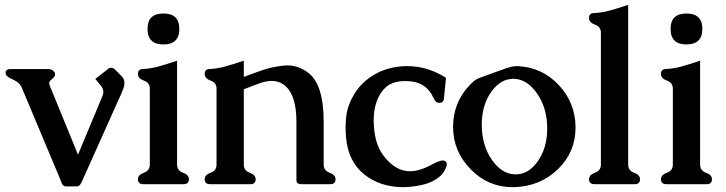

<svg xmlns="http://www.w3.org/2000/svg" viewBox="-20 -749 2990 791"><path d="M185.1 -396 301.3 -111.8 401.9 -353Q405.8 -361.8 405.8 -370.1Q405.8 -384.3 394 -397.9L372.6 -423.8L423.3 -463.4Q429.2 -469.7 437.5 -469.7Q446.8 -469.7 454.6 -461.9L481.9 -434.1Q492.7 -422.9 492.7 -406.7Q492.7 -398.4 489.3 -387.7Q481.4 -364.3 465.8 -332.5L315.9 2.4Q313 8.3 309.6 12.7Q303.2 19 294.4 19H253.4Q242.7 19 237.8 11.7Q235.4 9.3 232.9 2.2Q230.5 -4.9 229.5 -7.3L69.8 -387.7Q63 -403.3 49.8 -412.1Q41 -418 30.5 -422.6Q20 -427.2 13.7 -431.6Q8.3 -435.1 3.9 -442.9Q2.9 -446.8 2.9 -449.2Q2.9 -451.7 3.9 -455.6Q9.3 -464.4 21 -464.4H181.2Q188.5 -464.4 196.8 -459.5Q203.6 -454.1 206.1 -448.7Q207 -445.3 207 -443.4Q207 -435.5 199.2 -428.2Q184.6 -415 183.6 -412.1Q182.6 -409.2 182.6 -405.3Q182.6 -400.9 185.1 -396Z M653.3 -693.4Q718.8 -693.4 718.8 -629.9Q718.8 -565.9 653.3 -565.9Q587.9 -565.9 587.9 -629.9Q587.9 -693.4 653.3 -693.4ZM709.5 -71.3Q709.5 -45.9 733.9 -37.4Q758.3 -28.8 758.3 -10.3Q758.3 9.8 736.3 9.8H570.8Q548.3 9.8 548.3 -10.3Q548.3 -28.8 572.8 -37.4Q597.2 -45.9 597.2 -71.3V-383.8Q597.2 -408.2 572.8 -417Q548.3 -425.8 548.3 -444.8Q548.3 -464.8 570.3 -464.8Q600.6 -466.3 631.1 -474.6Q661.6 -482.9 709.5 -499Z M984.4 -432.1Q994.1 -435.5 1014.6 -443.4Q1035.2 -451.2 1053.7 -457.5Q1100.6 -474.1 1150.4 -479Q1157.2 -479.5 1164.1 -479.5Q1210 -479.5 1250.5 -448.7Q1313.5 -400.4 1313.5 -247.1V-71.3Q1313.5 -45.9 1337.9 -37.4Q1362.3 -28.8 1362.3 -10.3Q1362.3 9.8 1340.3 9.8H1221.7Q1201.2 9.8 1201.2 -6.3V-247.1Q1201.2 -350.6 1159.7 -391.1Q1134.8 -415.5 1099.6 -415.5Q1078.6 -415.5 1053.2 -407.2Q1042.5 -403.3 1026.1 -397.2Q1009.8 -391.1 997.6 -386.2Q986.3 -382.3 984.4 -381.3V-71.3Q984.4 -45.9 1008.8 -37.4Q1033.2 -28.8 1033.2 -10.3Q1033.2 9.8 1011.2 9.8H845.7Q823.2 9.8 823.2 -10.3Q823.2 -28.8 847.7 -37.4Q872.1 -45.9 872.1 -71.3V-383.8Q872.1 -408.2 847.7 -417Q823.2 -425.8 823.2 -444.8Q823.2 -464.8 845.2 -464.8Q875.5 -466.3 906 -474.6Q936.5 -482.9 984.4 -499Z M1647.5 -476.6H1658.2Q1742.2 -476.6 1817.4 -428.2L1808.6 -340.3Q1806.2 -325.2 1790 -325.2H1788.1Q1774.4 -326.7 1768.1 -341.8Q1750 -381.3 1721.2 -398.4Q1693.4 -415 1652.3 -415H1641.1Q1593.3 -412.6 1567.4 -387.7Q1543.5 -364.3 1531.7 -330.6Q1519.5 -295.9 1519.5 -253.4Q1519.5 -239.3 1521 -224.1Q1525.9 -153.8 1558.6 -109.4Q1601.6 -52.2 1652.3 -44.9Q1660.2 -43.5 1668.9 -43.5Q1709 -43.5 1759.3 -71.3Q1790.5 -87.9 1803.7 -87.9Q1810.5 -87.9 1816.4 -84Q1820.8 -79.6 1820.8 -73.2Q1820.8 -65.9 1814 -51.3Q1806.2 -34.7 1794.4 -24.4Q1765.1 2 1721.9 12Q1678.7 22 1640.6 22Q1544.9 21.5 1479.7 -31.2Q1414.6 -84 1405.8 -181.2Q1403.8 -202.6 1403.8 -223.6Q1403.8 -250.5 1407.2 -275.9Q1414.1 -320.8 1441.9 -365.2Q1471.2 -412.6 1524.7 -443.1Q1578.1 -473.6 1647.5 -476.6Z M2110.8 -476.6Q2211.9 -472.7 2280.8 -399.9Q2349.6 -327.1 2351.1 -227.1V-224.1Q2351.1 -123 2279.3 -52.7Q2205.6 19 2098.6 22H2090.8Q1991.2 22 1919.4 -51.3Q1846.7 -125 1846.7 -225.6V-227.1Q1847.2 -337.4 1930.2 -413.1Q1941.4 -423.3 1960.9 -430.2Q1980.5 -437 2016.6 -450.2Q2038.1 -458 2064 -467.3Q2090.8 -476.6 2108.9 -476.6ZM2099.6 -424.3H2094.2Q2043.9 -424.3 2006.3 -374Q1964.8 -317.9 1964.8 -234.9Q1964.8 -151.9 2005.1 -92.5Q2045.4 -33.2 2099.6 -30.8H2106Q2155.8 -30.8 2192.9 -81.1Q2234.4 -136.7 2234.4 -219.7Q2234.4 -302.7 2193.8 -362.1Q2153.3 -421.4 2099.6 -424.3Z M2567.9 -71.3Q2567.9 -45.9 2592.3 -37.4Q2616.7 -28.8 2616.7 -10.3Q2616.7 9.8 2594.7 9.8H2429.2Q2406.7 9.8 2406.7 -10.3Q2406.7 -28.8 2431.2 -37.4Q2455.6 -45.9 2455.6 -71.3V-613.8Q2455.6 -638.7 2431.2 -647.5Q2406.7 -656.2 2406.7 -675.3Q2406.7 -695.3 2428.7 -695.3Q2459 -696.8 2489.5 -704.8Q2520 -712.9 2567.9 -729Z M2808.1 -693.4Q2873.5 -693.4 2873.5 -629.9Q2873.5 -565.9 2808.1 -565.9Q2742.7 -565.9 2742.7 -629.9Q2742.7 -693.4 2808.1 -693.4ZM2864.3 -71.3Q2864.3 -45.9 2888.7 -37.4Q2913.1 -28.8 2913.1 -10.3Q2913.1 9.8 2891.1 9.8H2725.6Q2703.1 9.8 2703.1 -10.3Q2703.1 -28.8 2727.5 -37.4Q2752 -45.9 2752 -71.3V-383.8Q2752 -408.2 2727.5 -417Q2703.1 -425.8 2703.1 -444.8Q2703.1 -464.8 2725.1 -464.8Q2755.4 -466.3 2785.9 -474.6Q2816.4 -482.9 2864.3 -499Z"/></svg>

Font: Caudex
Style: Bold
Weight: 700
Version: Version 1.01